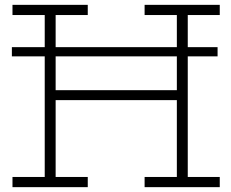

<svg xmlns="http://www.w3.org/2000/svg" viewBox="-20 -772 954 792"><path d="M877.5 -577.5V-539.5H29V-577.5ZM724.5 -400V-359H189.5V-400ZM31.5 -710V-752H342V-710H209.5V-42H342V0H31.5V-42H164.5V-710ZM576.5 -710V-752H886.5V-710H754.5V-42H886.5V0H576.5V-42H709.5V-710Z"/></svg>

Font: Hepta Slab Light
Style: Regular
Weight: 300
Designer: Michael LaGattuta
Foundry: Michael LaGattuta
Version: Version 1.102